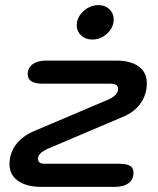

<svg xmlns="http://www.w3.org/2000/svg" viewBox="-20 -728 617 748"><path d="M17 -88Q17 -131 41.5 -164Q66 -197 112 -217L404 -341Q440 -358 440 -382Q440 -402 411 -402H145Q88 -402 88 -439Q88 -464 107.5 -478Q127 -492 161 -492H433Q489 -492 520.5 -469Q552 -446 552 -404Q552 -359 527 -324.5Q502 -290 457 -272L165 -148Q128 -131 128 -110Q128 -90 153 -90H444Q473 -90 486.5 -82Q500 -74 500 -55Q500 -29 481 -14.5Q462 0 428 0H141Q83 0 50 -23.5Q17 -47 17 -88ZM279 -629Q279 -660 304.5 -684Q330 -708 364 -708Q390 -708 406.5 -692Q423 -676 423 -652Q423 -622 398 -598Q373 -574 340 -574Q313 -574 296 -590Q279 -606 279 -629Z"/></svg>

Font: Kodchasan SemiBold
Style: Italic
Weight: 600
Italic angle: -10°
Version: Version 1.000; ttfautohint (v1.6)